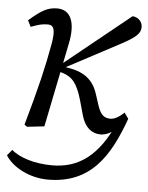

<svg xmlns="http://www.w3.org/2000/svg" viewBox="-52 -530 609 790"><g transform="rotate(5 252.0 -135.5)"><path d="M71 8 142 0 213 -350C231 -439 207 -488 153 -488C115 -488 90 -475 37 -429L50 -403C80 -414 95 -419 120 -419C146 -419 152 -397 142 -340C125 -244 104 -156 60 0L71 8ZM175 217C351 217 426 98 483 -61L466 -85C448 -68 428 -55 410 -55C387 -55 370 -64 357 -103L340 -155C322 -209 283 -237 227 -247L192 -253L189 -240L426 -366C490 -400 505 -417 505 -442C505 -464 487 -482 464 -483L183 -256L173 -248H168V-234L196 -226C235 -214 258 -193 279 -119L296 -58C310 -10 338 13 375 13C400 13 426 -2 453 -27V-51H443C378 106 290 157 188 157C117 157 53 138 19 108L-1 132C29 180 100 217 175 217Z"/></g></svg>

Font: Source Serif 4 Variable
Style: Italic
Weight: 400
Italic angle: -12°
Designer: Frank Grießhammer
Foundry: Adobe Systems Incorporated
Version: Version 4.004;hotconv 1.0.116;makeotfexe 2.5.65601